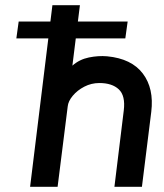

<svg xmlns="http://www.w3.org/2000/svg" viewBox="-20 -720 633 740"><path d="M527 0H421L457 -294Q464 -351 438 -375.5Q412 -400 363 -400Q332 -400 305 -386Q278 -372 260.5 -351Q243 -330 241 -310L202 0H96L182 -700H288L259 -467Q286 -491 322.5 -498.5Q359 -506 393 -503Q487 -494 530.5 -436.5Q574 -379 563 -289ZM463 -572H43L52 -637H472Z"/></svg>

Font: Kulim Park SemiBold
Style: Italic
Weight: 600
Italic angle: -8°
Designer: Noponies / Dale Sattler
Foundry: Noponies
Version: Version 1.000; ttfautohint (v1.8.3)